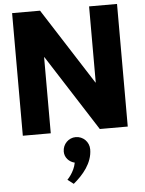

<svg xmlns="http://www.w3.org/2000/svg" viewBox="-71 -880 969 1287"><g transform="rotate(-5 413.0 -237.0)"><path d="M248 -512H250L578 0H766V-825H578V-313H576L248 -825H60V0H248ZM412 40C462 40 502 80 502 130C502 223 435 299 372 351L332 320C332 320 379 275 391 210C353 201 324 170 324 130C324 80 364 40 412 40Z"/></g></svg>

Font: Hussar Techniczny
Style: Bold 
Weight: 700
Foundry: Cannot Into Space Fonts
Version: Version 0.77